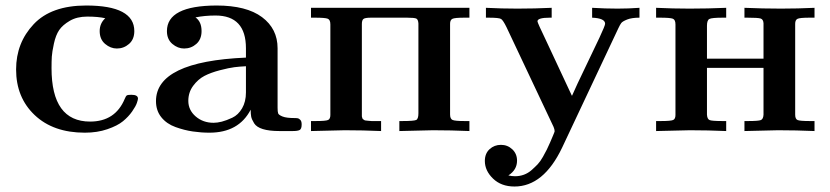

<svg xmlns="http://www.w3.org/2000/svg" viewBox="-20 -473 2994 693"><path d="M38.1 -222.2Q38.1 -318.4 101.6 -385.7Q165 -453.1 291 -453.1Q464.8 -453.1 464.8 -360.8Q464.8 -331.1 445.8 -314.5Q426.8 -297.9 401.9 -297.9Q378.9 -297.9 359.4 -314.5Q339.8 -331.1 339.8 -360.8Q339.8 -388.7 359.9 -407.2Q334 -413.1 294.9 -413.1Q257.8 -413.1 231.9 -397.9Q206.1 -382.8 193.6 -364.5Q181.2 -346.2 174.6 -315.7Q168 -285.2 167 -268.6Q166 -252 166 -227.1Q166 -34.2 305.2 -34.2Q396 -34.2 430.2 -116.2Q434.1 -126 437.5 -128.4Q440.9 -130.9 454.1 -130.9Q478 -130.9 478 -117.2Q478 -113.3 474.1 -101.6Q470.2 -89.8 457 -70.8Q443.8 -51.8 423.8 -35.4Q403.8 -19 367.4 -6.6Q331.1 5.9 286.1 5.9Q172.4 5.9 105.2 -57.6Q38.1 -121.1 38.1 -222.2Z M543 -107.9Q543 -251 867.7 -265.1V-298.8Q867.7 -417 757.8 -417Q718.8 -417 685.5 -410.2Q707.5 -395 707.5 -360.8Q707.5 -331.1 688.7 -314.5Q669.9 -297.9 644.5 -297.9Q621.6 -297.9 602.1 -314.5Q582.5 -331.1 582.5 -360.8Q582.5 -452.6 761.7 -453.1Q869.6 -453.1 925.8 -411.1Q981.9 -369.1 981.9 -298.8V-84Q981.9 -69.8 983.9 -64Q985.8 -58.1 999.8 -52.5Q1013.7 -46.9 1043 -46.9Q1051.8 -46.9 1055.7 -45.9Q1059.6 -44.9 1064.2 -40Q1068.8 -35.2 1068.8 -23.9Q1068.8 -7.8 1061.8 -3.9Q1054.7 0 1036.6 0H988.8Q951.7 0 928.7 -7.1Q905.8 -14.2 897.2 -28.1Q888.7 -42 886.7 -51.5Q884.8 -61 884.8 -77.1Q841.8 5.9 735.8 5.9Q706.1 5.9 675.8 1.5Q645.5 -2.9 613.5 -14.4Q581.5 -25.9 562.3 -49.8Q543 -73.7 543 -107.9ZM659.7 -108.9Q659.7 -75.7 686.3 -52.7Q712.9 -29.8 751 -29.8Q764.2 -29.8 780.5 -33.9Q796.9 -38.1 818.4 -48.1Q839.8 -58.1 853.8 -82Q867.7 -106 867.7 -139.2V-233.9Q845.7 -232.9 826.2 -230.5Q806.6 -228 773.7 -219.5Q740.7 -210.9 717.8 -199Q694.8 -187 677.2 -163.3Q659.7 -139.6 659.7 -108.9Z M1102.5 0V-36.1H1119.1Q1156.2 -36.1 1164.3 -40Q1172.4 -43.9 1172.4 -58.1V-384.8Q1172.4 -401.9 1162.8 -405.5Q1153.3 -409.2 1117.2 -409.2H1102.5V-444.8H1674.3V-409.2H1656.2Q1621.1 -409.2 1612.8 -405Q1604.5 -400.9 1604.5 -387.2V-60.1Q1604.5 -43.9 1613.5 -40Q1622.6 -36.1 1657.2 -36.1H1674.3V0Q1608.4 -2.9 1542.5 -2.9Q1532.7 -2.9 1421.4 0V-36.1H1431.2Q1474.1 -36.1 1482.2 -40Q1490.2 -43.9 1490.2 -64V-388.2Q1489.3 -402.3 1482.9 -405.8Q1476.6 -409.2 1449.2 -409.2H1319.3Q1297.4 -409.2 1291.7 -404.5Q1286.1 -399.9 1286.1 -386.2V-67.9Q1286.1 -64.9 1286.1 -59.6Q1286.1 -54.2 1286.1 -53Q1286.1 -51.8 1287.4 -47.9Q1288.6 -43.9 1289.6 -43.5Q1290.5 -43 1293.5 -40.5Q1296.4 -38.1 1299.8 -38.1Q1303.2 -38.1 1308.8 -37.1Q1314.5 -36.1 1320.8 -36.1Q1327.1 -36.1 1337.4 -36.1H1355.5V0Q1289.6 -2.9 1224.1 -2.9Q1213.4 -2.9 1102.5 0Z M1730 107.9Q1730 81.1 1747.1 65.4Q1764.2 49.8 1788.1 49.8Q1812 49.8 1829.1 65.9Q1846.2 82 1846.2 106.9Q1846.2 140.1 1814.9 160.2Q1827.1 163.1 1838.9 163.1Q1856 163.1 1871.1 157.5Q1886.2 151.9 1898.7 140.9Q1911.1 129.9 1920.7 119.9Q1930.2 109.9 1939.7 93Q1949.2 76.2 1953.6 67.1Q1958 58.1 1965.6 41Q1973.1 23.9 1974.1 21Q1981.9 2.9 1981.9 1Q1981.9 -5.9 1978 -15.1L1808.1 -375Q1795.9 -399.9 1788.6 -404.5Q1781.2 -409.2 1743.2 -409.2H1733.9V-444.8Q1790 -441.9 1847.2 -441.9Q1910.2 -441.9 1971.2 -444.8V-409.2H1964.8Q1919.9 -409.2 1919.9 -396Q1919.9 -391.1 1951.2 -326.2Q1998 -226.1 2043.9 -127.9H2044.9Q2060.1 -163.1 2091.6 -228Q2123 -293 2143.6 -336.9Q2164.1 -380.9 2164.1 -387.2Q2164.1 -407.2 2117.2 -409.2V-444.8Q2164.1 -441.9 2209 -441.9Q2249 -441.9 2288.1 -444.8V-409.2Q2260.3 -409.2 2243.7 -402.6Q2227.1 -396 2222.4 -389.9Q2217.8 -383.8 2211.9 -371.1L2008.8 60.1Q1941.9 200.2 1836.9 200.2Q1789.1 200.2 1759.5 171.6Q1730 143.1 1730 107.9Z M2348.1 0V-36.1H2364.7Q2401.9 -36.1 2409.9 -40Q2418 -43.9 2418 -58.1V-384.8Q2418 -401.9 2408.4 -405.5Q2398.9 -409.2 2362.8 -409.2H2348.1V-444.8Q2408.2 -441.9 2468.8 -441.9Q2534.7 -441.9 2601.1 -444.8V-409.2H2589.8Q2548.8 -409.2 2540.3 -404.5Q2531.7 -399.9 2531.7 -379.9V-261.2H2735.8V-389.2Q2734.9 -403.3 2725.3 -406.2Q2715.8 -409.2 2677.7 -409.2H2667V-444.8Q2732.9 -441.9 2798.8 -441.9Q2859.9 -441.9 2919.9 -444.8V-409.2H2901.9Q2866.7 -409.2 2858.4 -405Q2850.1 -400.9 2850.1 -387.2V-59.1Q2850.1 -43 2859.1 -39.6Q2868.2 -36.1 2902.8 -36.1H2919.9V0Q2854 -2.9 2788.1 -2.9Q2778.3 -2.9 2667 0V-36.1H2680.2Q2717.3 -36.1 2726.1 -39.6Q2734.9 -43 2735.8 -59.1V-228H2531.7V-59.1Q2532.7 -43 2541.3 -39.6Q2549.8 -36.1 2587.9 -36.1H2601.1V0Q2535.2 -2.9 2469.7 -2.9Q2459 -2.9 2348.1 0Z"/></svg>

Font: CMU Serif
Style: Bold
Weight: 700
Version: Version 0.7.0